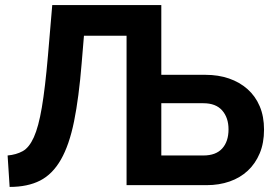

<svg xmlns="http://www.w3.org/2000/svg" viewBox="-20 -730 1084 757"><path d="M10 -117Q44 -120 69.5 -134Q95 -148 113.5 -189Q132 -230 145 -306.5Q158 -383 169 -510L186 -710H616V-435H790Q841 -435 883 -420.5Q925 -406 956 -378.5Q987 -351 1004 -311Q1021 -271 1021 -219Q1021 -166 1004 -125.5Q987 -85 957 -57Q927 -29 885.5 -14.5Q844 0 795 0H479V-589H311L302 -481Q291 -345 272 -251.5Q253 -158 220 -100.5Q187 -43 138 -18Q89 7 18 7ZM782 -117Q831 -117 856 -144.5Q881 -172 881 -220Q881 -266 856 -294.5Q831 -323 782 -323H616V-117Z"/></svg>

Font: PTCRaleway
Style: Bold
Weight: 700
Designer: Matt McInerney, Pablo Impallari, Rodrigo Fuenzalida
Foundry: Matt McInerney, Pablo Impallari, Rodrigo Fuenzalida
Version: Version 3.000g; ttfautohint (v1.5) -l 8 -r 28 -G 28 -x 14 -D